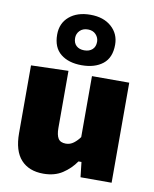

<svg xmlns="http://www.w3.org/2000/svg" viewBox="-89 -864 757 946"><g transform="rotate(10 289.0 -391.0)"><path d="M193 14.5Q120.5 14.5 80.8 -29.2Q41 -73 41 -161.5V-500.5L227.5 -506V-220.5Q227.5 -185.5 238.2 -168Q249 -150.5 276.5 -150.5Q298 -150.5 315.5 -163.8Q333 -177 346 -195.5V-500.5H532.5V0H377L368.5 -75H353.5Q327.5 -37 288.2 -11.2Q249 14.5 193 14.5ZM286 -544.5Q220.5 -544.5 181 -576.2Q141.5 -608 141.5 -672.5Q141.5 -729.5 181.2 -763.2Q221 -797 287 -797Q352.5 -797 392 -762Q431.5 -727 431.5 -672.5Q431.5 -607.5 391.8 -576Q352 -544.5 286 -544.5ZM286 -619Q311.5 -619 326.5 -632.8Q341.5 -646.5 341.5 -671.5Q341.5 -692 326.8 -707.8Q312 -723.5 287 -723.5Q261.5 -723.5 246.5 -708.2Q231.5 -693 231.5 -671.5Q231.5 -646.5 246.2 -632.8Q261 -619 286 -619Z"/></g></svg>

Font: Heraclito ExtraBold
Style: Regular
Weight: 800
Designer: Kostas Bartsokas (font) & Cristiano Sobral (main changes)
Foundry: Kostas Bartsokas (font) & Cristiano Sobral (main changes)
Version: Version 1.00;July 8, 2020;FontCreator 13.0.0.2655 64-bit